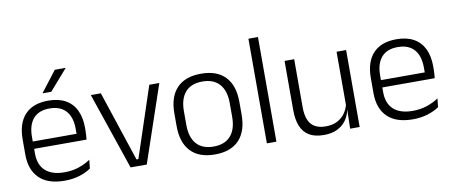

<svg xmlns="http://www.w3.org/2000/svg" viewBox="-63 -934 2824 1198"><g transform="rotate(-10 1349.0 -335.0)"><path d="M265 10.5Q159.5 10.5 105 -42.5Q50.5 -95.5 50.5 -193.5V-288.5Q50.5 -390.5 101.2 -445Q152 -499.5 249 -499.5Q314 -499.5 358 -475Q402 -450.5 424.2 -404.5Q446.5 -358.5 446.5 -294V-276.5Q446.5 -262 445.5 -247.5Q444.5 -233 443 -218.5H387Q388 -240.5 388 -260.2Q388 -280 388 -296.5Q388 -345.5 372.2 -379.8Q356.5 -414 325.8 -432Q295 -450 249 -450Q180.5 -450 145.5 -409.8Q110.5 -369.5 110.5 -293.5V-246L111 -238V-187.5Q111 -154 120.8 -127Q130.5 -100 150.8 -80.8Q171 -61.5 201.8 -51.5Q232.5 -41.5 273.5 -41.5Q321 -41.5 361.8 -54.8Q402.5 -68 438 -91.5L432 -37Q401 -15.5 358.5 -2.5Q316 10.5 265 10.5ZM429.5 -218.5H82V-265H429.5ZM223.5 -552 323.5 -682H392V-681L278 -550.5H223.5Z M728.5 -42.5H740.5L888 -487.5H951.5L786 0H683.5L517.5 -487.5H581Z M1217 12Q1116 12 1063.5 -43.8Q1011 -99.5 1011 -204.5V-284Q1011 -388.5 1063.5 -444Q1116 -499.5 1217 -499.5Q1318 -499.5 1370.5 -444Q1423 -388.5 1423 -284V-204.5Q1423 -99.5 1370.5 -43.8Q1318 12 1217 12ZM1217 -38Q1288 -38 1325.2 -80Q1362.5 -122 1362.5 -201V-287.5Q1362.5 -366 1325.2 -408Q1288 -450 1217 -450Q1146 -450 1109 -408Q1072 -366 1072 -287.5V-201Q1072 -122 1109 -80Q1146 -38 1217 -38Z M1607.5 0H1547V-663H1607.5Z M1745 -487.5H1806V-181.5Q1806 -138.5 1817.8 -106.8Q1829.5 -75 1856.5 -57.8Q1883.5 -40.5 1929 -40.5Q1971.5 -40.5 2002.2 -56.8Q2033 -73 2052.2 -101.2Q2071.5 -129.5 2078 -164.5L2090.5 -120H2077Q2070.5 -84.5 2049.8 -54.8Q2029 -25 1993.8 -7.2Q1958.5 10.5 1908 10.5Q1849.5 10.5 1813.8 -11.5Q1778 -33.5 1761.5 -75Q1745 -116.5 1745 -175.5ZM2074.5 -487.5H2135V0H2074.5L2077.5 -120.5L2074.5 -123.5Z M2471 10.5Q2365.5 10.5 2311 -42.5Q2256.5 -95.5 2256.5 -193.5V-288.5Q2256.5 -390.5 2307.2 -445Q2358 -499.5 2455 -499.5Q2520 -499.5 2564 -475Q2608 -450.5 2630.2 -404.5Q2652.5 -358.5 2652.5 -294V-276.5Q2652.5 -262 2651.5 -247.5Q2650.5 -233 2649 -218.5H2593Q2594 -240.5 2594 -260.2Q2594 -280 2594 -296.5Q2594 -345.5 2578.2 -379.8Q2562.5 -414 2531.8 -432Q2501 -450 2455 -450Q2386.5 -450 2351.5 -409.8Q2316.5 -369.5 2316.5 -293.5V-246L2317 -238V-187.5Q2317 -154 2326.8 -127Q2336.5 -100 2356.8 -80.8Q2377 -61.5 2407.8 -51.5Q2438.5 -41.5 2479.5 -41.5Q2527 -41.5 2567.8 -54.8Q2608.5 -68 2644 -91.5L2638 -37Q2607 -15.5 2564.5 -2.5Q2522 10.5 2471 10.5ZM2635.5 -218.5H2288V-265H2635.5Z"/></g></svg>

Font: Anek Kannada Medium Light
Style: Regular
Weight: 300
Version: Version 1.003